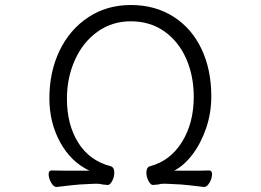

<svg xmlns="http://www.w3.org/2000/svg" viewBox="-20 -731 1040 766"><path d="M702 5Q694 5 671.5 3.5Q649 2 633 2Q622 2 611 5Q595 7 590 7Q581 7 572.5 -9Q564 -25 564 -42Q564 -64 579 -68Q659 -89 706 -164.5Q753 -240 753 -345Q753 -428 723 -496.5Q693 -565 636 -605.5Q579 -646 502 -646Q427 -646 369 -604.5Q311 -563 279 -492Q247 -421 247 -337Q247 -234 292 -162Q337 -90 421 -68Q436 -64 436 -42Q436 -25 427.5 -9Q419 7 410 7Q405 7 389 5Q379 2 367 2Q351 2 328.5 3.5Q306 5 298 5Q280 6 206 15H205Q194 15 184 -2.5Q174 -20 174 -36Q174 -51 186 -51Q216 -50 284 -50H337Q263 -85 220 -163.5Q177 -242 177 -339Q177 -444 217.5 -528.5Q258 -613 332 -662Q406 -711 502 -711Q599 -711 672 -664.5Q745 -618 784 -535.5Q823 -453 823 -347Q823 -280 802.5 -220Q782 -160 748.5 -115.5Q715 -71 675 -50H745Q791 -50 814 -51Q826 -51 826 -36Q826 -20 816 -2.5Q806 15 795 15H794Q720 6 702 5Z"/></svg>

Font: Iansui
Style: Regular
Weight: 400
Designer: But Ko / Fontworks Inc.
Foundry: zi-hi.com / Fontworks Inc.
Version: Version 1.002